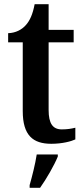

<svg xmlns="http://www.w3.org/2000/svg" viewBox="-20 -679 401 920"><path d="M226 10C279 10 322 -2 341 -11V-67C321 -62 301 -59 276 -59C233 -59 213 -87 213 -152V-476H333V-536H213V-659H146C137 -611 123 -580 104 -559C85 -537 55 -521 19 -520V-476H89V-147C89 -30 138 10 226 10ZM122 208V221H172C202 179 240 113 257 71V61H156C149 107 134 166 122 208Z"/></svg>

Font: Noto Serif Armenian SemiCondensed SemiBold
Style: Regular
Weight: 600
Width: 4
Designer: Monotype Design Team
Foundry: Monotype Imaging Inc.
Version: Version 2.008